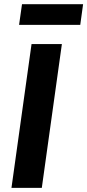

<svg xmlns="http://www.w3.org/2000/svg" viewBox="-20 -904 420 924"><path d="M366.2 -784.2H71.8L85.9 -883.8H379.9ZM277.8 -691.9 181.2 0H35.2L131.8 -691.9Z"/></svg>

Font: FiraGO SemiBold
Style: Italic
Weight: 600
Italic angle: -8°
Designer: bBox Type GmbH
Foundry: bBox Type GmbH
Version: Version 1.001;PS 001.001;hotconv 1.0.88;makeotf.lib2.5.64775